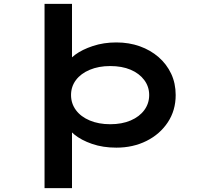

<svg xmlns="http://www.w3.org/2000/svg" viewBox="-20 -760 1065 1000"><path d="M212 220V-740H355V-410L327 -419Q335 -448 371.5 -475Q408 -502 464 -520.5Q520 -539 586 -539Q652 -539 708 -519Q764 -499 806 -462.5Q848 -426 871.5 -376Q895 -326 895 -265Q895 -185 854 -123Q813 -61 743 -26Q673 9 586 9Q516 9 459.5 -10.5Q403 -30 367 -59.5Q331 -89 322 -117L355 -131V220ZM554 -113Q615 -113 660.5 -132.5Q706 -152 731.5 -186.5Q757 -221 757 -265Q757 -309 731 -343.5Q705 -378 660 -397Q615 -416 554 -416Q494 -416 447.5 -396.5Q401 -377 375.5 -343Q350 -309 350 -265Q350 -221 375.5 -186.5Q401 -152 447.5 -132.5Q494 -113 554 -113Z"/></svg>

Font: Lexend Zetta SemiBold
Style: Regular
Weight: 600
Designer: Bonnie Shaver-Troup, Thomas Jockin
Foundry: Lexend
Version: Version 1.007